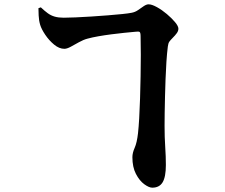

<svg xmlns="http://www.w3.org/2000/svg" viewBox="-20 -811 1040 889"><path d="M631 -642Q631 -660 626.5 -663Q622 -666 607 -664Q584 -662 555 -659Q526 -656 495 -652Q464 -648 435.5 -643Q407 -638 385 -632Q366 -627 345.5 -615.5Q325 -604 307.5 -594.5Q290 -585 278 -585Q254 -585 230.5 -604.5Q207 -624 189.5 -650Q172 -676 166 -696Q160 -716 159 -739.5Q158 -763 158 -773L169 -777Q187 -760 201.5 -749.5Q216 -739 233.5 -734Q251 -729 275 -729Q296 -729 330 -730.5Q364 -732 403 -734.5Q442 -737 479.5 -740Q517 -743 546.5 -746Q576 -749 590 -752Q606 -755 619.5 -764.5Q633 -774 645.5 -782.5Q658 -791 668 -791Q683 -791 706.5 -778Q730 -765 752.5 -746Q775 -727 790.5 -708.5Q806 -690 806 -678Q806 -668 799 -658Q792 -648 778 -634Q769 -625 764 -618Q759 -611 757 -595Q753 -563 750.5 -524Q748 -485 746.5 -444Q745 -403 744 -363Q743 -323 742.5 -288.5Q742 -254 742 -228Q742 -175 745 -131Q748 -87 748 -47Q748 8 733 33Q718 58 685 58Q670 58 648 42Q626 26 609.5 -5.5Q593 -37 593 -83Q593 -103 603.5 -126.5Q614 -150 619 -194Q622 -221 624.5 -263Q627 -305 628.5 -355.5Q630 -406 631 -457.5Q632 -509 632 -557Q632 -605 631 -642Z"/></svg>

Font: Noto Serif JP Black
Style: Regular
Weight: 900
Designer: Ryoko NISHIZUKA 西塚涼子 (kana & ideographs); Frank Grießhammer (Latin, Greek & Cyrillic); Wenlong ZHANG 张文龙 (bopomofo); San
Foundry: Adobe
Version: Version 2.003-H1;hotconv 1.1.1;makeotfexe 2.6.0